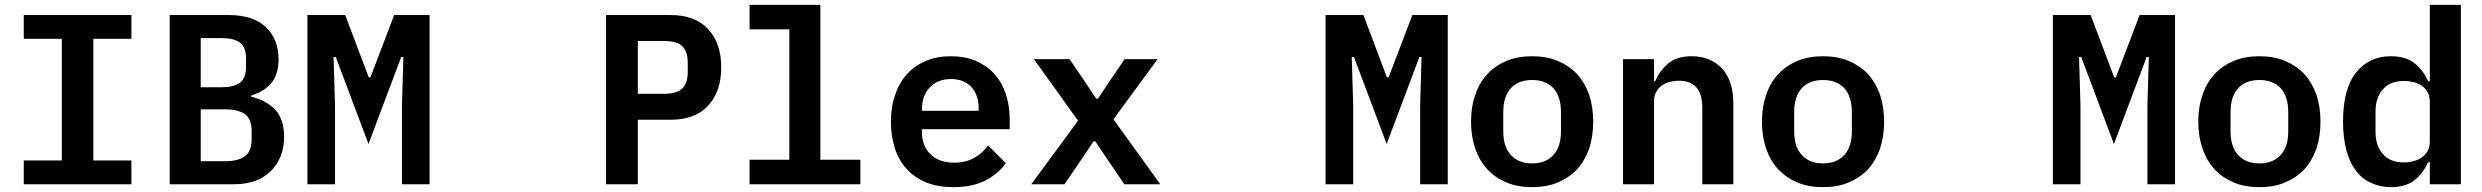

<svg xmlns="http://www.w3.org/2000/svg" viewBox="-20 -760 10240 792"><path d="M522 0C522 0 522 -98 522 -98C522 -98 365 -98 365 -98C365 -98 365 -600 365 -600C365 -600 522 -600 522 -600C522 -600 522 -698 522 -698C522 -698 78 -698 78 -698C78 -698 78 -600 78 -600C78 -600 235 -600 235 -600C235 -600 235 -98 235 -98C235 -98 78 -98 78 -98C78 -98 78 0 78 0C78 0 522 0 522 0Z M680 0C680 0 948 0 948 0C948 0 948 0 948 0C979 0 1008 -5 1033 -14C1058 -23 1079 -37 1097 -54C1114 -71 1128 -92 1138 -116C1147 -139 1152 -166 1152 -195C1152 -195 1152 -195 1152 -195C1152 -243 1140 -280 1116 -307C1091 -333 1058 -351 1016 -361C1016 -361 1016 -366 1016 -366C1016 -366 1016 -366 1016 -366C1052 -377 1080 -394 1100 -418C1119 -442 1129 -474 1129 -514C1129 -514 1129 -514 1129 -514C1129 -571 1111 -616 1076 -649C1040 -682 989 -698 923 -698C923 -698 680 -698 680 -698C680 -698 680 0 680 0ZM808 -95C808 -95 808 -309 808 -309C808 -309 908 -309 908 -309C908 -309 908 -309 908 -309C945 -309 972 -302 991 -289C1009 -275 1018 -252 1018 -219C1018 -219 1018 -186 1018 -186C1018 -186 1018 -186 1018 -186C1018 -153 1009 -129 991 -116C972 -102 945 -95 908 -95C908 -95 808 -95 808 -95ZM808 -400C808 -400 808 -603 808 -603C808 -603 891 -603 891 -603C891 -603 891 -603 891 -603C926 -603 953 -597 970 -584C987 -571 995 -549 995 -518C995 -518 995 -485 995 -485C995 -485 995 -485 995 -485C995 -454 987 -432 970 -419C953 -406 926 -400 891 -400C891 -400 808 -400 808 -400Z M1638 0C1638 0 1752 0 1752 0C1752 0 1752 -698 1752 -698C1752 -698 1606 -698 1606 -698C1606 -698 1508 -441 1508 -441C1508 -441 1501 -441 1501 -441C1501 -441 1404 -698 1404 -698C1404 -698 1248 -698 1248 -698C1248 -698 1248 0 1248 0C1248 0 1362 0 1362 0C1362 0 1362 -323 1362 -323C1362 -323 1356 -525 1356 -525C1356 -525 1365 -525 1365 -525C1365 -525 1500 -166 1500 -166C1500 -166 1635 -525 1635 -525C1635 -525 1644 -525 1644 -525C1644 -525 1638 -323 1638 -323C1638 -323 1638 0 1638 0Z M2611 0C2611 0 2611 -266 2611 -266C2611 -266 2745 -266 2745 -266C2745 -266 2745 -266 2745 -266C2813 -266 2865 -285 2901 -324C2937 -363 2955 -415 2955 -482C2955 -482 2955 -482 2955 -482C2955 -549 2937 -601 2901 -640C2865 -679 2813 -698 2745 -698C2745 -698 2480 -698 2480 -698C2480 -698 2480 0 2480 0C2480 0 2611 0 2611 0ZM2611 -591C2611 -591 2718 -591 2718 -591C2718 -591 2718 -591 2718 -591C2753 -591 2779 -584 2794 -570C2809 -555 2817 -532 2817 -501C2817 -501 2817 -463 2817 -463C2817 -463 2817 -463 2817 -463C2817 -432 2809 -409 2794 -395C2779 -380 2753 -373 2718 -373C2718 -373 2611 -373 2611 -373C2611 -373 2611 -591 2611 -591Z M3072 0C3072 0 3529 0 3529 0C3529 0 3529 -101 3529 -101C3529 -101 3364 -101 3364 -101C3364 -101 3364 -740 3364 -740C3364 -740 3072 -740 3072 -740C3072 -740 3072 -639 3072 -639C3072 -639 3236 -639 3236 -639C3236 -639 3236 -101 3236 -101C3236 -101 3072 -101 3072 -101C3072 -101 3072 0 3072 0Z M3912 12C3967 12 4012 2 4048 -17C4083 -36 4110 -60 4129 -87C4129 -87 4056 -160 4056 -160C4056 -160 4056 -160 4056 -160C4041 -139 4022 -122 3999 -109C3976 -96 3948 -89 3916 -89C3916 -89 3916 -89 3916 -89C3874 -89 3841 -101 3818 -124C3795 -147 3783 -177 3783 -214C3783 -214 3783 -227 3783 -227C3783 -227 4145 -227 4145 -227C4145 -227 4145 -269 4145 -269C4145 -269 4145 -269 4145 -269C4145 -308 4139 -343 4128 -375C4117 -407 4101 -434 4080 -457C4059 -480 4033 -497 4003 -510C3973 -522 3939 -528 3902 -528C3902 -528 3902 -528 3902 -528C3864 -528 3830 -522 3800 -509C3769 -496 3743 -478 3722 -455C3701 -432 3684 -403 3673 -370C3661 -337 3655 -299 3655 -257C3655 -257 3655 -257 3655 -257C3655 -216 3661 -179 3672 -146C3683 -113 3700 -84 3722 -61C3743 -38 3770 -20 3802 -7C3834 6 3871 12 3912 12C3912 12 3912 12 3912 12ZM3903 -434C3938 -434 3966 -423 3987 -401C4007 -379 4017 -349 4017 -312C4017 -312 4017 -303 4017 -303C4017 -303 3783 -303 3783 -303C3783 -303 3783 -310 3783 -310C3783 -310 3783 -310 3783 -310C3783 -347 3794 -377 3816 -400C3838 -423 3867 -434 3903 -434C3903 -434 3903 -434 3903 -434Z M4371 0C4371 0 4442 -104 4442 -104C4442 -104 4491 -177 4491 -177C4491 -177 4498 -177 4498 -177C4498 -177 4547 -104 4547 -104C4547 -104 4618 0 4618 0C4618 0 4766 0 4766 0C4766 0 4573 -268 4573 -268C4573 -268 4755 -516 4755 -516C4755 -516 4619 -516 4619 -516C4619 -516 4557 -425 4557 -425C4557 -425 4509 -353 4509 -353C4509 -353 4502 -353 4502 -353C4502 -353 4454 -425 4454 -425C4454 -425 4392 -516 4392 -516C4392 -516 4245 -516 4245 -516C4245 -516 4427 -262 4427 -262C4427 -262 4234 0 4234 0C4234 0 4371 0 4371 0Z M5838 0C5838 0 5952 0 5952 0C5952 0 5952 -698 5952 -698C5952 -698 5806 -698 5806 -698C5806 -698 5708 -441 5708 -441C5708 -441 5701 -441 5701 -441C5701 -441 5604 -698 5604 -698C5604 -698 5448 -698 5448 -698C5448 -698 5448 0 5448 0C5448 0 5562 0 5562 0C5562 0 5562 -323 5562 -323C5562 -323 5556 -525 5556 -525C5556 -525 5565 -525 5565 -525C5565 -525 5700 -166 5700 -166C5700 -166 5835 -525 5835 -525C5835 -525 5844 -525 5844 -525C5844 -525 5838 -323 5838 -323C5838 -323 5838 0 5838 0Z M6300 12C6339 12 6374 6 6405 -7C6436 -20 6463 -38 6485 -61C6506 -84 6523 -113 6535 -146C6546 -179 6552 -217 6552 -258C6552 -258 6552 -258 6552 -258C6552 -299 6546 -337 6535 -370C6523 -403 6506 -432 6485 -455C6463 -478 6436 -496 6405 -509C6374 -522 6339 -528 6300 -528C6300 -528 6300 -528 6300 -528C6261 -528 6226 -522 6195 -509C6164 -496 6137 -478 6116 -455C6094 -432 6077 -403 6066 -370C6054 -337 6048 -299 6048 -258C6048 -258 6048 -258 6048 -258C6048 -217 6054 -179 6066 -146C6077 -113 6094 -84 6116 -61C6137 -38 6164 -20 6195 -7C6226 6 6261 12 6300 12C6300 12 6300 12 6300 12ZM6300 -86C6263 -86 6234 -97 6213 -120C6192 -142 6181 -175 6181 -218C6181 -218 6181 -298 6181 -298C6181 -298 6181 -298 6181 -298C6181 -341 6192 -374 6213 -397C6234 -419 6263 -430 6300 -430C6300 -430 6300 -430 6300 -430C6337 -430 6366 -419 6387 -397C6408 -374 6419 -341 6419 -298C6419 -298 6419 -218 6419 -218C6419 -218 6419 -218 6419 -218C6419 -175 6408 -142 6387 -120C6366 -97 6337 -86 6300 -86C6300 -86 6300 -86 6300 -86Z M6803 0C6803 0 6803 -345 6803 -345C6803 -345 6803 -345 6803 -345C6803 -359 6806 -371 6812 -381C6817 -391 6825 -400 6835 -407C6844 -414 6855 -419 6867 -422C6879 -425 6892 -427 6905 -427C6905 -427 6905 -427 6905 -427C6970 -427 7002 -390 7002 -315C7002 -315 7002 0 7002 0C7002 0 7130 0 7130 0C7130 0 7130 -333 7130 -333C7130 -333 7130 -333 7130 -333C7130 -396 7114 -444 7083 -478C7051 -511 7010 -528 6959 -528C6959 -528 6959 -528 6959 -528C6917 -528 6884 -518 6861 -498C6837 -477 6819 -453 6808 -425C6808 -425 6803 -425 6803 -425C6803 -425 6803 -516 6803 -516C6803 -516 6675 -516 6675 -516C6675 -516 6675 0 6675 0C6675 0 6803 0 6803 0Z M7500 12C7539 12 7574 6 7605 -7C7636 -20 7663 -38 7685 -61C7706 -84 7723 -113 7735 -146C7746 -179 7752 -217 7752 -258C7752 -258 7752 -258 7752 -258C7752 -299 7746 -337 7735 -370C7723 -403 7706 -432 7685 -455C7663 -478 7636 -496 7605 -509C7574 -522 7539 -528 7500 -528C7500 -528 7500 -528 7500 -528C7461 -528 7426 -522 7395 -509C7364 -496 7337 -478 7316 -455C7294 -432 7277 -403 7266 -370C7254 -337 7248 -299 7248 -258C7248 -258 7248 -258 7248 -258C7248 -217 7254 -179 7266 -146C7277 -113 7294 -84 7316 -61C7337 -38 7364 -20 7395 -7C7426 6 7461 12 7500 12C7500 12 7500 12 7500 12ZM7500 -86C7463 -86 7434 -97 7413 -120C7392 -142 7381 -175 7381 -218C7381 -218 7381 -298 7381 -298C7381 -298 7381 -298 7381 -298C7381 -341 7392 -374 7413 -397C7434 -419 7463 -430 7500 -430C7500 -430 7500 -430 7500 -430C7537 -430 7566 -419 7587 -397C7608 -374 7619 -341 7619 -298C7619 -298 7619 -218 7619 -218C7619 -218 7619 -218 7619 -218C7619 -175 7608 -142 7587 -120C7566 -97 7537 -86 7500 -86C7500 -86 7500 -86 7500 -86Z M8838 0C8838 0 8952 0 8952 0C8952 0 8952 -698 8952 -698C8952 -698 8806 -698 8806 -698C8806 -698 8708 -441 8708 -441C8708 -441 8701 -441 8701 -441C8701 -441 8604 -698 8604 -698C8604 -698 8448 -698 8448 -698C8448 -698 8448 0 8448 0C8448 0 8562 0 8562 0C8562 0 8562 -323 8562 -323C8562 -323 8556 -525 8556 -525C8556 -525 8565 -525 8565 -525C8565 -525 8700 -166 8700 -166C8700 -166 8835 -525 8835 -525C8835 -525 8844 -525 8844 -525C8844 -525 8838 -323 8838 -323C8838 -323 8838 0 8838 0Z M9300 12C9339 12 9374 6 9405 -7C9436 -20 9463 -38 9485 -61C9506 -84 9523 -113 9535 -146C9546 -179 9552 -217 9552 -258C9552 -258 9552 -258 9552 -258C9552 -299 9546 -337 9535 -370C9523 -403 9506 -432 9485 -455C9463 -478 9436 -496 9405 -509C9374 -522 9339 -528 9300 -528C9300 -528 9300 -528 9300 -528C9261 -528 9226 -522 9195 -509C9164 -496 9137 -478 9116 -455C9094 -432 9077 -403 9066 -370C9054 -337 9048 -299 9048 -258C9048 -258 9048 -258 9048 -258C9048 -217 9054 -179 9066 -146C9077 -113 9094 -84 9116 -61C9137 -38 9164 -20 9195 -7C9226 6 9261 12 9300 12C9300 12 9300 12 9300 12ZM9300 -86C9263 -86 9234 -97 9213 -120C9192 -142 9181 -175 9181 -218C9181 -218 9181 -298 9181 -298C9181 -298 9181 -298 9181 -298C9181 -341 9192 -374 9213 -397C9234 -419 9263 -430 9300 -430C9300 -430 9300 -430 9300 -430C9337 -430 9366 -419 9387 -397C9408 -374 9419 -341 9419 -298C9419 -298 9419 -218 9419 -218C9419 -218 9419 -218 9419 -218C9419 -175 9408 -142 9387 -120C9366 -97 9337 -86 9300 -86C9300 -86 9300 -86 9300 -86Z M10003 0C10003 0 10131 0 10131 0C10131 0 10131 -740 10131 -740C10131 -740 10003 -740 10003 -740C10003 -740 10003 -425 10003 -425C10003 -425 9996 -425 9996 -425C9996 -425 9996 -425 9996 -425C9982 -456 9963 -481 9939 -500C9914 -519 9882 -528 9842 -528C9842 -528 9842 -528 9842 -528C9783 -528 9735 -506 9699 -461C9663 -416 9645 -349 9645 -258C9645 -258 9645 -258 9645 -258C9645 -213 9650 -173 9659 -139C9668 -105 9682 -77 9699 -55C9716 -32 9737 -16 9762 -5C9786 6 9813 12 9842 12C9842 12 9842 12 9842 12C9882 12 9914 3 9939 -16C9963 -35 9982 -60 9996 -91C9996 -91 10003 -91 10003 -91C10003 -91 10003 0 10003 0ZM9896 -90C9859 -90 9830 -101 9810 -124C9789 -147 9779 -178 9779 -217C9779 -217 9779 -299 9779 -299C9779 -299 9779 -299 9779 -299C9779 -338 9789 -369 9810 -392C9830 -415 9859 -426 9896 -426C9896 -426 9896 -426 9896 -426C9911 -426 9925 -424 9938 -421C9951 -417 9962 -412 9972 -405C9981 -398 9989 -389 9995 -378C10000 -367 10003 -354 10003 -339C10003 -339 10003 -177 10003 -177C10003 -177 10003 -177 10003 -177C10003 -162 10000 -150 9995 -139C9989 -128 9981 -119 9972 -112C9962 -105 9951 -99 9938 -96C9925 -92 9911 -90 9896 -90C9896 -90 9896 -90 9896 -90Z"/></svg>

Font: IBM Plex Mono Mod
Style: SemiBold
Weight: 500
Designer: Mike Abbink, Paul van der Laan, Pieter van Rosmalen
Foundry: Bold Monday
Version: ""